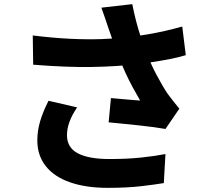

<svg xmlns="http://www.w3.org/2000/svg" viewBox="-20 -843 1040 926"><path d="M502 -710Q496 -727 487.5 -753Q479 -779 469 -806L618 -823Q626 -782 636 -743Q646 -704 658 -668Q670 -632 682 -600Q705 -538 736 -480Q767 -422 789 -390Q803 -371 817 -353.5Q831 -336 845 -319L778 -221Q756 -225 723.5 -229.5Q691 -234 652.5 -238Q614 -242 575.5 -246Q537 -250 504 -253L515 -370Q539 -368 566 -365.5Q593 -363 617 -361Q641 -359 656 -358Q639 -387 620 -422Q601 -457 583 -496.5Q565 -536 550 -576Q534 -617 522.5 -651Q511 -685 502 -710ZM138 -672Q235 -660 317.5 -656Q400 -652 471 -654.5Q542 -657 603 -664Q649 -670 693 -677.5Q737 -685 778.5 -694.5Q820 -704 859 -715L876 -577Q844 -567 806 -559.5Q768 -552 727.5 -545.5Q687 -539 646 -534Q544 -522 422 -520Q300 -518 140 -531ZM352 -325Q328 -290 315.5 -256.5Q303 -223 303 -191Q303 -131 355.5 -103.5Q408 -76 508 -76Q592 -76 659 -83Q726 -90 778 -100L770 40Q729 47 660.5 55Q592 63 499 63Q395 63 318.5 36.5Q242 10 201 -41.5Q160 -93 160 -166Q160 -212 173.5 -258Q187 -304 214 -357Z"/></svg>

Font: Noto Sans TC ExtraBold
Style: Regular
Weight: 800
Designer: Ryoko NISHIZUKA  (kana, bopomofo & ideographs); Paul D. Hunt (Latin, Greek & Cyrillic); Sandoll Communications , Soo-you
Foundry: Adobe
Version: Version 2.004-H2;hotconv 1.0.118;makeotfexe 2.5.65603